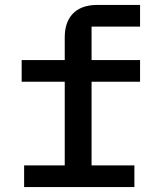

<svg xmlns="http://www.w3.org/2000/svg" viewBox="-20 -760 640 780"><path d="M78 0H526V-88H352V-428H549V-516H352V-652H549V-740H375C284 -740 243 -686 243 -609V-516H68V-428H243V-88H78Z"/></svg>

Font: IBM Mono Medium
Style: Regular
Weight: 500
Monospace: yes
Designer: Mike Abbink, Paul van der Laan, Pieter van Rosmalen
Foundry: Bold Monday
Version: Version 2.3